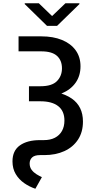

<svg xmlns="http://www.w3.org/2000/svg" viewBox="-20 -953 590 1192"><path d="M95.2 -727.3H236.9Q310.4 -727.3 364.9 -704.9Q419.4 -682.5 449.6 -641Q479.8 -599.4 479.8 -541.2Q479.8 -483 449.8 -440Q419.7 -397 364.3 -373.4Q308.9 -349.8 233.3 -349.8H159.8V-417.6H231.5Q302.2 -417.6 333.5 -449.4Q364.7 -481.2 364.7 -528.8Q364.7 -578.1 333.6 -606.2Q302.6 -634.2 236.9 -634.2H95.2ZM159.8 -389.2H231.9Q356.5 -389.2 425.8 -340.9Q495 -292.6 495 -198.2Q495 -133.2 464.5 -86.5Q433.9 -39.8 379.8 -14.9Q325.6 9.9 255 9.9H229Q194.6 9.9 179.3 24.5Q164.1 39.1 164.1 61.8Q164.1 85.2 176.5 101.6Q188.9 117.9 206.5 128.7Q224.1 139.6 240.1 146.7L199.6 218.8Q162.3 206.3 129.8 183.6Q97.3 160.9 77.4 127.3Q57.5 93.8 57.5 48.7Q57.5 -17.8 103.5 -50.4Q149.5 -83.1 228 -83.1H252.1Q292.3 -83.1 320.8 -97.8Q349.4 -112.6 364.7 -139.9Q380 -167.3 380 -204.5Q380 -263.8 341.4 -294Q302.9 -324.2 230.5 -324.2H159.8ZM220.9 -932.9 303.3 -853.3 386.4 -932.9H473V-927.6L334.5 -792.6H271.7L133.5 -927.6V-932.9Z"/></svg>

Font: InterMG Medium
Style: Regular
Weight: 500
Designer: Rasmus Andersson
Foundry: rsms
Version: Version 3.019;December 26, 2023;FontCreator 15.0.0.2955 64-b